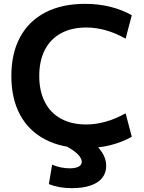

<svg xmlns="http://www.w3.org/2000/svg" viewBox="-20 -760 751 998"><path d="M422 10Q302 10 216 -34.5Q130 -79 84.5 -163Q39 -247 39 -365Q39 -483 84.5 -567Q130 -651 216 -695.5Q302 -740 422 -740Q559 -740 665 -681L633 -559Q530 -617 428 -617Q352 -617 297 -587Q242 -557 213 -500.5Q184 -444 184 -365Q184 -287 213 -230Q242 -173 297 -143Q352 -113 428 -113Q528 -113 633 -171L665 -49Q559 10 422 10ZM353 218Q286 218 234 197L251 96Q272 105 296 110Q320 115 343 115Q363 115 376.5 111Q390 107 397.5 99.5Q405 92 405 81Q405 63 384.5 42Q364 21 324 0L448 -33Q490 0 511 33Q532 66 532 102Q532 139 511 165Q490 191 450 204.5Q410 218 353 218Z"/></svg>

Font: M PLUS 2
Style: Bold
Weight: 700
Designer: Coji Morishita
Foundry: UNDERFOREST DESIGN
Version: Version 1.001